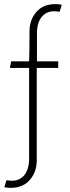

<svg xmlns="http://www.w3.org/2000/svg" viewBox="-20 -767 340 930"><path d="M279 -744 269 -710Q264 -711 261 -711Q258 -711 253 -712Q209 -716 184 -687.5Q159 -659 159 -604V-470H262V-438H158V10L121 0V-438H28L34 -470H121Q123 -518 123 -615Q123 -671 156.5 -709.5Q190 -748 252 -747Q260 -747 279 -744ZM28 143Q21 143 1 140L11 106Q16 107 19 107Q22 107 27 108Q71 112 96 83.5Q121 55 121 0L158 10Q158 66 124 105Q90 144 28 143Z"/></svg>

Font: Kreadon
Style: Regular
Weight: 400
Designer: kohakuno
Foundry: StudioGnu
Version: Version 1.000;Glyphs 3.1.2 (3151)